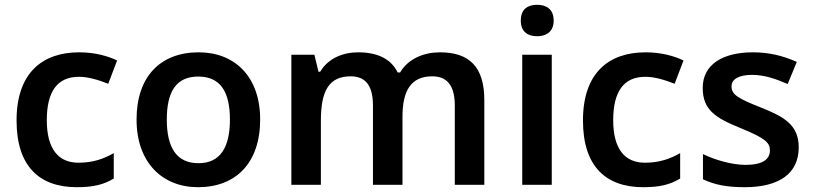

<svg xmlns="http://www.w3.org/2000/svg" viewBox="-20 -770 3389 800"><path d="M300 10C370 10 412 -1 454 -26V-132C412 -108 367 -92 307 -92C222 -92 175 -151 175 -269C175 -389 219 -450 309 -450C348 -450 390 -437 431 -421L468 -518C431 -536 376 -552 310 -552C157 -552 49 -467 49 -268C49 -76 145 10 300 10Z M1064 -272C1064 -451 958 -552 808 -552C648 -552 549 -451 549 -272C549 -92 657 10 805 10C964 10 1064 -92 1064 -272ZM675 -272C675 -388 714 -451 806 -451C898 -451 938 -388 938 -272C938 -156 898 -90 807 -90C715 -90 675 -156 675 -272Z M1813 -552C1747 -552 1681 -526 1647 -468H1637C1609 -525 1553 -552 1472 -552C1409 -552 1347 -527 1314 -471H1307L1290 -542H1194V0H1317V-266C1317 -386 1347 -452 1441 -452C1505 -452 1534 -411 1534 -330V0H1657V-283C1657 -392 1692 -452 1781 -452C1845 -452 1875 -411 1875 -330V0H1998V-353C1998 -492 1935 -552 1813 -552Z M2218 -750C2180 -750 2150 -733 2150 -684C2150 -637 2180 -619 2218 -619C2255 -619 2287 -637 2287 -684C2287 -733 2255 -750 2218 -750ZM2279 -542H2156V0H2279Z M2660 10C2730 10 2772 -1 2814 -26V-132C2772 -108 2727 -92 2667 -92C2582 -92 2535 -151 2535 -269C2535 -389 2579 -450 2669 -450C2708 -450 2750 -437 2791 -421L2828 -518C2791 -536 2736 -552 2670 -552C2517 -552 2409 -467 2409 -268C2409 -76 2505 10 2660 10Z M3308 -156C3308 -248 3249 -283 3153 -321C3054 -360 3028 -376 3028 -410C3028 -440 3058 -458 3114 -458C3164 -458 3211 -442 3262 -420L3300 -512C3242 -538 3184 -552 3117 -552C2991 -552 2908 -501 2908 -404C2908 -313 2960 -279 3064 -237C3169 -194 3188 -176 3188 -143C3188 -107 3158 -83 3087 -83C3031 -83 2960 -103 2909 -128V-23C2958 0 3008 10 3083 10C3228 10 3308 -48 3308 -156Z"/></svg>

Font: Noto Sans New Tai Lue Semibold
Style: Regular
Weight: 600
Designer: Monotype Design Team
Foundry: Monotype Imaging Inc.
Version: Version 2.004